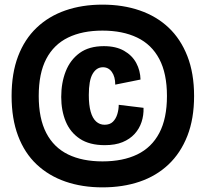

<svg xmlns="http://www.w3.org/2000/svg" viewBox="-20 -710 887 828"><path d="M422 98Q334 98 262 73Q190 48 138 -1Q86 -50 58 -124Q30 -198 30 -296Q30 -394 58 -467.5Q86 -541 138 -590.5Q190 -640 262 -665Q334 -690 422 -690Q510 -690 582.5 -665Q655 -640 707 -591Q759 -542 788 -468Q817 -394 817 -296Q817 -198 788 -124Q759 -50 706.5 -0.5Q654 49 582 73.5Q510 98 422 98ZM422 -14Q510 -14 572 -44Q634 -74 667 -136.5Q700 -199 700 -296Q700 -393 667 -455.5Q634 -518 571.5 -548Q509 -578 422 -578Q335 -578 273.5 -548Q212 -518 179.5 -456Q147 -394 147 -296Q147 -199 179.5 -136.5Q212 -74 273.5 -44Q335 -14 422 -14ZM432 -84Q366 -84 324.5 -111.5Q283 -139 263.5 -186Q244 -233 244 -292Q244 -353 263.5 -402.5Q283 -452 323.5 -481.5Q364 -511 428 -511Q480 -511 515 -491Q550 -471 567.5 -438.5Q585 -406 586 -367L477 -345Q477 -379 462.5 -399.5Q448 -420 424 -420Q410 -420 399 -413Q388 -406 379.5 -391.5Q371 -377 367 -354Q363 -331 363 -300Q363 -257 371 -228.5Q379 -200 394.5 -186Q410 -172 431 -172Q454 -172 467 -185Q480 -198 486 -218Q492 -238 492 -258L599 -245Q600 -213 590.5 -184Q581 -155 560.5 -132.5Q540 -110 508.5 -97Q477 -84 432 -84Z"/></svg>

Font: Bricolage Grotesque 36pt SemiCondensed
Style: Bold
Weight: 700
Width: 4
Designer: Mathieu Triay
Foundry: Atelier Triay
Version: Version 1.001;gftools[0.9.33.dev8+g029e19f]